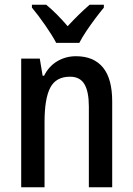

<svg xmlns="http://www.w3.org/2000/svg" viewBox="-20 -786 557 806"><path d="M299 -550Q373 -550 412 -503Q451 -456 451 -360V0H353V-339Q353 -401 334.5 -432.5Q316 -464 274 -464Q215 -464 191 -418Q167 -372 167 -274V0H69V-540H147L159 -468H165Q185 -508 220.5 -529Q256 -550 299 -550ZM216 -606Q199 -638 169.5 -680.5Q140 -723 114 -754V-766H174Q195 -749 218.5 -725.5Q242 -702 264 -676Q290 -704 310.5 -724Q331 -744 356 -766H416V-754Q400 -735 380.5 -709Q361 -683 342.5 -655.5Q324 -628 313 -606Z"/></svg>

Font: Noto Sans Arabic UI Cn Md
Style: Regular
Weight: 500
Width: 3
Designer: Monotype Design Team, Nadine Chahine and Nizar Qandah
Foundry: Monotype Imaging Inc.
Version: Version 2.010; ttfautohint (v1.8.4.7-5d5b)